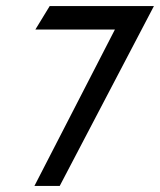

<svg xmlns="http://www.w3.org/2000/svg" viewBox="-20 -600 525 630"><path d="M96 -503H357L93 10H176L485 -580H143Z"/></svg>

Font: Charger Sport
Style: SeBdNrwObl
Weight: 600
Designer: Jasper
Foundry: Cannot Into Space Fonts
Version: Version 1.1